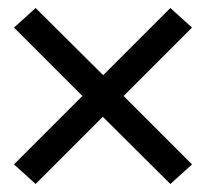

<svg xmlns="http://www.w3.org/2000/svg" viewBox="-20 -580 515 480"><path d="M69 -120 15 -169 186 -340 15 -511 69 -560 238 -392 406 -560 460 -511 289 -340 460 -169 406 -120 237 -288Z"/></svg>

Font: Iosevka QP
Style: Regular
Weight: 400
Designer: Belleve Invis
Foundry: Belleve Invis
Version: Version 20.0.0; ttfautohint (v1.8.4)